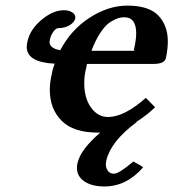

<svg xmlns="http://www.w3.org/2000/svg" viewBox="-20 -465 624 691"><path d="M309.1 -282.2H340.8H465.8Q460 -282.2 462.9 -291Q469.7 -319.8 470.2 -344.2Q470.2 -403.3 426.8 -402.8Q417 -402.8 406.5 -399.9Q396 -397 378.4 -386.5Q360.8 -376 342.5 -349.1Q324.2 -322.3 309.1 -282.2ZM487.8 131.8 495.1 137.2Q435.1 206.1 356 206.1Q311 206.1 283.9 188Q256.8 169.9 256.8 138.2Q256.8 128.4 259.8 119.1Q271 72.3 340.8 12.2H332Q244.1 12.2 201.7 -30.5Q159.2 -73.2 159.2 -142.1Q159.2 -168.9 167 -201.2Q168.9 -215.3 176.8 -235.8Q75.7 -240.7 76.2 -296.9Q76.2 -305.7 79.1 -316.9Q88.9 -359.9 129.9 -394Q170.9 -428.2 210 -428.2Q227.1 -428.2 239 -421.1Q251 -414.1 251 -402.8V-398.9Q248 -384.8 230.5 -374.3Q212.9 -363.8 189.9 -363.8Q182.1 -363.8 173.1 -352.3Q164.1 -340.8 160.2 -325.2Q158.2 -317.4 158.2 -314.9Q158.2 -291 196.8 -284.2Q235.8 -358.4 303 -401.6Q370.1 -444.8 438 -444.8Q516.1 -444.8 550 -408.9Q584 -373 584 -315.9Q584 -289.1 577.1 -255.9Q572.3 -234.9 532.2 -234.9H293Q290 -221.7 290 -219.2Q283.2 -194.3 283.2 -166Q283.2 -111.8 307.6 -77.9Q332 -43.9 369.1 -43.9Q427.2 -43.9 504.9 -112.8L538.1 -79.1Q511.2 -52.2 470.2 -25.9H472.2Q379.4 43 362.8 111.8Q360.8 121.6 360.8 125Q360.8 140.1 368.4 150.1Q376 160.2 390.1 160.2Q408.2 160.2 460 116.2Z"/></svg>

Font: Linux Libertine O
Style: Semibold Italic
Weight: 600
Italic angle: -11.5°
Designer: Philipp H. Poll
Foundry: Philipp H. Poll
Version: Version 5.1.2